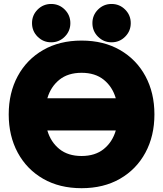

<svg xmlns="http://www.w3.org/2000/svg" viewBox="-20 -944 831 978"><path d="M24.4 -361.3Q24.4 -471.2 70.3 -556.2Q116.2 -641.1 199.7 -689.2Q283.2 -737.3 395.5 -737.3Q507.8 -737.3 591.3 -689.2Q674.8 -641.1 720.7 -556.2Q766.6 -471.2 766.6 -361.3Q766.6 -251.5 720.7 -166.5Q674.8 -81.5 591.3 -33.4Q507.8 14.6 395.5 14.6Q283.2 14.6 199.7 -33.4Q116.2 -81.5 70.3 -166.5Q24.4 -251.5 24.4 -361.3ZM395.5 -573.2Q326.2 -573.2 282.2 -537.6Q238.3 -502 221.2 -443.4H569.8Q552.7 -502 508.8 -537.6Q464.8 -573.2 395.5 -573.2ZM395.5 -149.4Q464.8 -149.4 508.8 -185.1Q552.7 -220.7 569.8 -279.3H221.2Q238.3 -220.7 282.2 -185.1Q326.2 -149.4 395.5 -149.4ZM450.7 -826.2Q450.7 -866.7 479.2 -895.3Q507.8 -923.8 548.3 -923.8Q588.9 -923.8 617.4 -895.3Q646 -866.7 646 -826.2Q646 -785.6 617.4 -757.1Q588.9 -728.5 548.3 -728.5Q507.8 -728.5 479.2 -757.1Q450.7 -785.6 450.7 -826.2ZM143.1 -826.2Q143.1 -866.7 171.6 -895.3Q200.2 -923.8 240.7 -923.8Q281.2 -923.8 309.8 -895.3Q338.4 -866.7 338.4 -826.2Q338.4 -785.6 309.8 -757.1Q281.2 -728.5 240.7 -728.5Q200.2 -728.5 171.6 -757.1Q143.1 -785.6 143.1 -826.2Z"/></svg>

Font: Giphurs Black
Style: Regular
Weight: 900
Version: Version 0.920; ttfautohint (v1.8.4.7-5d5b)